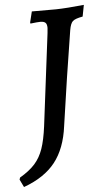

<svg xmlns="http://www.w3.org/2000/svg" viewBox="-83 -683 468 865"><g transform="rotate(-5 151.5 -250.0)"><path d="M158 -558Q158 -575 151 -581.5Q144 -588 128 -588Q116 -588 83 -584L82 -589L94 -638H204Q252 -639 330 -647L320 -595Q286 -589 275 -579Q264 -569 259 -539Q244 -447 225.5 -325.5Q207 -204 194 -111Q181 -10 132.5 51.5Q84 113 -10 147L-27 112L-24 103Q20 77 44.5 49.5Q69 22 82.5 -17Q96 -56 104 -118L156 -535Q158 -553 158 -558Z"/></g></svg>

Font: Alegreya Medium
Style: Italic
Weight: 500
Italic angle: -7°
Designer: Juan Pablo del Peral
Foundry: Huerta Tipografica
Version: Version 2.008; ttfautohint (v1.8)